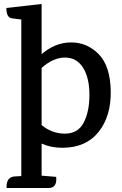

<svg xmlns="http://www.w3.org/2000/svg" viewBox="-20 -727 612 964"><path d="M189 -455Q257 -514 337.5 -514Q418 -514 476 -454.5Q534 -395 536 -269Q538 -143 474.5 -64Q411 15 292 15Q236 15 189 -6V155L262 161Q268 217 223 217H13V210Q13 163 52 159L87 157V-629L40 -635Q12 -638 12 -687L189 -707ZM189 -99Q241 -56 306 -56Q371 -56 400 -111Q429 -166 429 -251Q429 -336 397 -387Q365 -438 306 -438Q247 -438 189 -386Z"/></svg>

Font: Karma SemiBold
Style: Regular
Weight: 600
Designer: Joana Correia
Foundry: Indian Type Foundry
Version: Version 1.202;PS 1.0;hotconv 1.0.78;makeotf.lib2.5.61930; tt